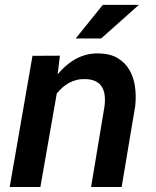

<svg xmlns="http://www.w3.org/2000/svg" viewBox="-20 -753 627 773"><path d="M19 0H142.6L208.5 -376.5Q219.2 -389.6 231.4 -400.6Q243.7 -411.6 257.3 -418.9Q271.5 -426.8 287.8 -430.9Q304.2 -435.1 322.3 -434.6Q348.1 -434.1 364.5 -426Q380.9 -418 390.1 -403.3Q398.9 -389.2 401.4 -369.4Q403.8 -349.6 400.9 -325.7L346.7 0H469.7L524.4 -326.2Q528.8 -366.7 523.4 -404.8Q518.1 -442.9 500.5 -472.2Q483.4 -501.5 453.4 -519.3Q423.3 -537.1 377.4 -538.1Q347.7 -538.6 321.3 -530.8Q294.9 -522.9 272.5 -508.3Q255.4 -497.6 240.5 -483.6Q225.6 -469.7 211.9 -453.6L221.2 -528.8L110.8 -528.3ZM394 -733.4 284.7 -598.1H387.2L539.1 -733.4Z"/></svg>

Font: Roboto Mono SemiBold
Style: Italic
Weight: 600
Italic angle: -10°
Monospace: yes
Designer: Google
Version: Version 3.000